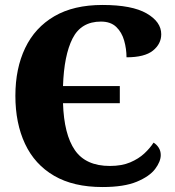

<svg xmlns="http://www.w3.org/2000/svg" viewBox="-20 -744 707 774"><path d="M393 10Q276 10 198 -35.5Q120 -81 81 -164Q42 -247 42 -358Q42 -468 81.5 -550.5Q121 -633 199 -678.5Q277 -724 393 -724Q512 -724 571 -690Q630 -656 630 -606Q630 -567 596.5 -540Q563 -513 490 -513Q490 -547 480.5 -580.5Q471 -614 448.5 -635.5Q426 -657 387 -657Q307 -657 272.5 -589Q238 -521 234 -397H463V-328H234Q238 -202 282 -138.5Q326 -75 423 -75Q471 -75 505 -89.5Q539 -104 562 -125.5Q585 -147 599 -169Q611 -162 619.5 -149Q628 -136 628 -119Q628 -93 605.5 -63Q583 -33 531.5 -11.5Q480 10 393 10Z"/></svg>

Font: Noto Serif ExtraBold
Style: Regular
Weight: 800
Designer: Monotype Design Team
Foundry: Monotype Imaging Inc.
Version: Version 2.014